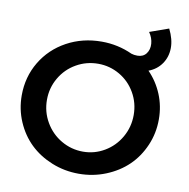

<svg xmlns="http://www.w3.org/2000/svg" viewBox="-91 -930 1015 1029"><g transform="rotate(10 417.0 -415.5)"><path d="M676.8 -599.1Q724.1 -550.8 750.5 -487.1Q776.9 -423.3 776.9 -351.1Q776.9 -275.9 748 -209Q719.2 -142.1 669.7 -94.2Q620.1 -46.4 550.8 -18.3Q481.4 9.8 403.8 9.8Q326.2 9.8 256.8 -18.3Q187.5 -46.4 137.9 -94.2Q88.4 -142.1 59.6 -209Q30.8 -275.9 30.8 -351.1Q30.8 -451.7 79.8 -533.7Q128.9 -615.7 214.4 -662.4Q299.8 -709 403.8 -709Q492.2 -709 570.8 -672.9Q585.4 -668 604 -668Q635.3 -668 651.9 -689.9Q668.5 -711.9 666.3 -743.7Q664.1 -775.4 644 -804.2L747.1 -840.8Q774.4 -786.1 773.7 -738Q772.9 -689.9 747.1 -652.8Q721.2 -615.7 676.8 -599.1ZM405.8 -110.8Q468.8 -110.8 522.7 -142.8Q576.7 -174.8 608.4 -230.2Q640.1 -285.6 640.1 -351.1Q640.1 -416.5 608.4 -471.4Q576.7 -526.4 522.7 -557.6Q468.8 -588.9 405.8 -588.9Q341.8 -588.9 287.1 -557.6Q232.4 -526.4 200.2 -471.4Q168 -416.5 168 -351.1Q168 -285.6 200.4 -230Q232.9 -174.3 287.6 -142.6Q342.3 -110.8 405.8 -110.8Z"/></g></svg>

Font: Montserrat-Arabic Medium
Style: Regular
Weight: 500
Designer: Mohamed Gaber
Foundry: Kief Type Foundry
Version: Version 5.008;PS 005.008;hotconv 1.0.88;makeotf.lib2.5.64775